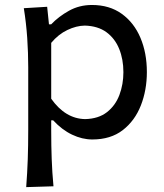

<svg xmlns="http://www.w3.org/2000/svg" viewBox="-20 -560 673 787"><path d="M87.4 207Q91.8 148.9 93.8 92.8Q95.7 36.6 95.7 -28.3V-284.7Q95.7 -342.8 91.6 -404.3Q87.4 -465.8 77.6 -526.4L173.3 -532.2L180.7 -460.4H189.9Q220.2 -492.2 262.7 -515.9Q305.2 -539.6 356.9 -539.6Q428.7 -539.6 479 -503.4Q529.3 -467.3 555.7 -405Q582 -342.8 582 -264.6Q582 -190.9 557.4 -127.9Q532.7 -64.9 483.2 -26.6Q433.6 11.7 358.4 11.7Q316.9 11.7 275.4 -8.1Q233.9 -27.8 197.8 -66.9H189.9V-24.4Q189.9 37.6 191.9 91.6Q193.8 145.5 199.2 203.6ZM329.1 -71.8Q383.8 -73.2 418.5 -100.3Q453.1 -127.4 469.5 -170.9Q485.8 -214.4 485.8 -264.2Q485.8 -316.9 468.5 -359.6Q451.2 -402.3 416.3 -428Q381.3 -453.6 327.6 -455.1Q293 -454.6 256.1 -437Q219.2 -419.4 189.9 -384.3V-155.3Q248 -73.2 329.1 -71.8Z"/></svg>

Font: Pinar-DS2-FD Medium
Style: Regular
Weight: 500
Designer: Amin Abedi
Version: Version 3.000